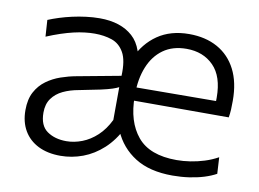

<svg xmlns="http://www.w3.org/2000/svg" viewBox="-62 -596 942 697"><g transform="rotate(10 409.0 -248.0)"><path d="M611.5 10Q527 10 473.5 -23.8Q420 -57.5 394.5 -116.5Q369 -175.5 369 -251Q369 -325.5 394.2 -383.2Q419.5 -441 467.2 -473.8Q515 -506.5 583 -506.5Q643.5 -506.5 688 -481.8Q732.5 -457 756.5 -410Q780.5 -363 780.5 -295.5Q780.5 -277.5 779.8 -262.8Q779 -248 776.5 -233.5L719.5 -266.5Q720.5 -274.5 720.8 -282Q721 -289.5 721 -296.5Q721 -374.5 682.8 -413.2Q644.5 -452 583 -452Q532 -452 497.2 -427Q462.5 -402 444.8 -358Q427 -314 427 -257.5V-249Q427 -156.5 472 -102.2Q517 -48 616.5 -48Q641 -48 667 -52Q693 -56 718.5 -64Q744 -72 767.5 -85L771 -24.5Q752 -14 727 -6.2Q702 1.5 672.5 5.8Q643 10 611.5 10ZM210.5 -46Q239 -46 268.2 -57.2Q297.5 -68.5 322.8 -92Q348 -115.5 365.5 -151.5L366 -272.5Q357.5 -268 343.2 -263.2Q329 -258.5 301 -252.2Q273 -246 223 -236.5Q191.5 -231 166.2 -219Q141 -207 126 -186.2Q111 -165.5 111 -134Q111 -86 139.5 -66Q168 -46 210.5 -46ZM198.5 10Q151 10 116.5 -7.2Q82 -24.5 63.5 -56.2Q45 -88 45 -131.5Q45 -171.5 59.5 -198.5Q74 -225.5 97.8 -242.8Q121.5 -260 149.8 -269.8Q178 -279.5 205.5 -284.5L367 -314.5Q369.5 -371.5 353.2 -400.2Q337 -429 308.5 -438.8Q280 -448.5 245 -448.5Q228 -448.5 208.5 -446.2Q189 -444 167.8 -439Q146.5 -434 122.2 -426Q98 -418 70.5 -406.5L66.5 -467.5Q84.5 -475 106.5 -482Q128.5 -489 153 -494.5Q177.5 -500 203 -503.2Q228.5 -506.5 253.5 -506.5Q331 -506.5 375.2 -466.8Q419.5 -427 419.5 -338L405.5 -251L412.5 -130Q389 -82.5 355 -51.2Q321 -20 280.8 -5Q240.5 10 198.5 10ZM390 -233.5V-282L735.5 -284L776.5 -273.5V-233.5Z"/></g></svg>

Font: Commissioner Thin Light
Style: Regular
Weight: 300
Version: Version 1.000